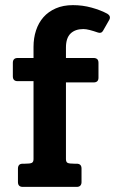

<svg xmlns="http://www.w3.org/2000/svg" viewBox="-20 -732 451 752"><path d="M299.3 -18.6Q299.3 -10.3 294.7 -5.1Q290 0 280.3 0H69.3Q50.3 0 50.3 -19V-71.8Q50.3 -80.6 54.7 -85.7Q59.1 -90.8 69.3 -90.8H77.6Q98.1 -90.8 104.7 -94.2Q111.3 -97.7 111.3 -108.9V-414.1H49.3Q30.3 -414.1 30.3 -433.1V-485.8Q30.3 -504.9 49.3 -504.9H111.3V-548.8Q111.3 -583 121.1 -612.8Q130.9 -642.6 150.1 -664.6Q169.4 -686.5 198.5 -699.2Q227.5 -711.9 265.6 -711.9Q303.7 -711.9 338.9 -702.1Q374 -692.4 400.4 -678.2Q407.2 -674.3 409.7 -668Q412.1 -661.6 407.7 -653.8L384.3 -612.8Q379.9 -605 374.3 -603.8Q368.7 -602.5 362.3 -605Q345.7 -610.8 331.3 -614.5Q316.9 -618.2 306.6 -618.2Q274.4 -618.2 256.3 -600.6Q238.3 -583 238.3 -545.9V-504.9H346.7Q355.5 -504.9 360.6 -500.5Q365.7 -496.1 365.7 -485.8V-427.7Q365.7 -409.2 346.7 -409.2H238.3V-108.9Q238.3 -97.7 244.6 -94.2Q251 -90.8 272 -90.8H280.3Q299.3 -90.8 299.3 -71.8Z"/></svg>

Font: New Telegraph
Style: Bold
Weight: 700
Designer: Frank Baranowski
Foundry: Frank Baranowski
Version: Version 3.001